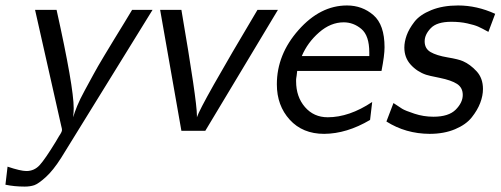

<svg xmlns="http://www.w3.org/2000/svg" viewBox="-20 -481 1841 706"><path d="M0 198.2 7.8 131.8Q55.7 147.9 77.1 147.9Q106 147.9 126 126Q146 104 185.1 40Q192.9 26.9 196.8 20Q208 3.9 208 -2.9Q208 -7.8 205.1 -18.1L108.9 -444.8H188Q251 -161.6 251 -83Q251 -68.8 249 -49.8Q253.9 -66.9 263.9 -91.6Q273.9 -116.2 292 -149.2Q310.1 -182.1 324 -208Q337.9 -233.9 363.5 -276.4Q389.2 -318.8 400.1 -336.9Q411.1 -355 437.5 -397.9Q463.9 -440.9 465.8 -444.8H541L205.1 99.1Q175.3 146 148.2 170.4Q121.1 194.8 106 200Q90.8 205.1 70.8 205.1Q33.2 205.1 0 198.2Z M568.8 -444.8H647Q704.1 -110.8 704.1 -56.2V-49.8Q718.3 -94.7 926.8 -444.8H1002L734.9 0H647Z M998 -170.9Q998 -280.8 1077.9 -370.8Q1157.7 -460.9 1255.9 -460.9Q1312 -460.9 1353 -425.5Q1394 -390.1 1394 -307.1Q1394 -277.3 1382.8 -220.2H1072.8Q1071.8 -210.4 1070.8 -203.1Q1069.8 -195.8 1069.3 -193.4Q1068.8 -190.9 1068.8 -188.5Q1068.8 -186 1068.8 -182.1Q1068.8 -125 1101.3 -87.4Q1133.8 -49.8 1185.1 -49.8Q1264.2 -49.8 1348.6 -106L1340.8 -40Q1254.9 10.7 1171.9 11.2Q1092.8 11.2 1045.4 -40.8Q998 -92.8 998 -170.9ZM1089.8 -274.9H1337.9V-288.1Q1337.9 -350.1 1308.8 -374.5Q1279.8 -398.9 1243.7 -398.9Q1195.8 -398.9 1153.3 -361.8Q1110.8 -324.7 1089.8 -274.9Z M1400.9 -34.2 1426.8 -102.1Q1447.8 -87.9 1458.7 -81.1Q1469.7 -74.2 1503.7 -63Q1537.6 -51.8 1573.7 -51.8Q1629.9 -51.8 1655.8 -77.9Q1681.6 -104 1681.6 -131.8Q1681.6 -158.7 1660.6 -172.4Q1639.6 -186 1597.2 -194.6Q1554.7 -203.1 1546.9 -206.1Q1513.7 -217.3 1490.2 -243.2Q1466.8 -269 1466.8 -306.2Q1466.8 -327.1 1475.3 -351.1Q1483.9 -375 1503.9 -400.9Q1523.9 -426.8 1565.9 -443.8Q1607.9 -460.9 1664.6 -460.9Q1733.4 -460.9 1800.8 -430.2L1775.9 -363.8Q1752 -377 1738.3 -383.1Q1724.6 -389.2 1698.2 -395Q1671.9 -400.9 1639.6 -400.9Q1586.4 -400.9 1564 -377.4Q1541.5 -354 1541.5 -329.1Q1541.5 -302.2 1563.2 -289.6Q1585 -276.9 1625.7 -270Q1666.5 -263.2 1682.6 -255.9Q1708.5 -244.6 1732.2 -219.2Q1755.9 -193.8 1755.9 -153.8Q1755.9 -128.9 1745.8 -102.5Q1735.8 -76.2 1714.8 -49.6Q1693.8 -22.9 1653.3 -5.9Q1612.8 11.2 1559.6 11.2Q1471.7 10.7 1400.9 -34.2Z"/></svg>

Font: CMU Sans Serif
Style: Oblique
Weight: 500
Italic angle: -12°
Version: Version 0.7.0